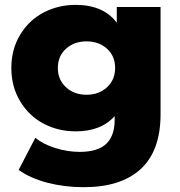

<svg xmlns="http://www.w3.org/2000/svg" viewBox="-20 -571 745 794"><path d="M326.2 203.1Q247.1 203.1 176.5 184.8Q106 166.5 57.1 131.8L126 -1Q159.2 25.9 209.7 41.5Q260.3 57.1 309.1 57.1Q384.3 57.1 419.2 23.9Q454.1 -9.3 454.1 -74.2V-90.8Q398.4 -27.8 293 -27.8Q220.7 -27.8 160.4 -59.6Q100.1 -91.3 63.5 -151.9Q26.9 -212.4 26.9 -290Q26.9 -367.2 63.5 -427.5Q100.1 -487.8 160.4 -519.3Q220.7 -550.8 293 -550.8Q407.7 -550.8 462.9 -477.1V-542H644V-99.1Q644 52.2 562.3 127.7Q480.5 203.1 326.2 203.1ZM252.9 -210.2Q286.6 -179.2 337.9 -179.2Q389.2 -179.2 422.6 -210.2Q456.1 -241.2 456.1 -290Q456.1 -338.9 422.6 -369.4Q389.2 -399.9 337.9 -399.9Q286.6 -399.9 252.9 -369.4Q219.2 -338.9 219.2 -290Q219.2 -241.2 252.9 -210.2Z"/></svg>

Font: Montserrat ExtraBold
Style: Regular
Weight: 800
Designer: Julieta Ulanovsky
Foundry: Julieta Ulanovsky
Version: Version 9.000